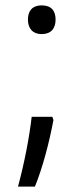

<svg xmlns="http://www.w3.org/2000/svg" viewBox="-20 -562 311 715"><path d="M135 -435C170 -435 187 -456 187 -489C187 -522 171 -542 135 -542C101 -542 84 -522 84 -489C84 -456 102 -435 135 -435ZM179 -115 175 -127H98C89 -50 72 40 47 133H110C139 62 164 -34 179 -115Z"/></svg>

Font: Noto Sans Oriya Cond
Style: Regular
Weight: 400
Width: 3
Designer: Amélie Bonet and Sol Matas
Foundry: Google LLC
Version: Version 2.006